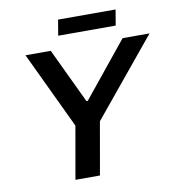

<svg xmlns="http://www.w3.org/2000/svg" viewBox="-90 -921 924 1003"><g transform="rotate(-10 371.5 -420.0)"><path d="M271 -757H576L590 -840H285ZM229 0H359L408 -279L743 -686H600L364 -395H357L219 -686H85L278 -279Z"/></g></svg>

Font: Archivo SemiBold
Style: Italic
Weight: 600
Italic angle: -10°
Designer: Hector Gatti
Foundry: Omnibus-Type
Version: Version 2.001